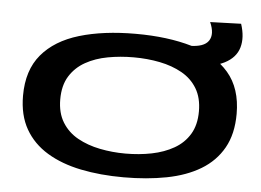

<svg xmlns="http://www.w3.org/2000/svg" viewBox="-55 -878 1305 960"><g transform="rotate(5 597.5 -398.0)"><path d="M598 10Q481 10 383 -10Q285 -30 213 -73.5Q141 -117 101.5 -186Q62 -255 62 -353Q62 -481 128 -559.5Q194 -638 314.5 -674Q435 -710 597 -710Q758 -710 879 -674.5Q1000 -639 1067 -561Q1134 -483 1134 -355Q1134 -254 1094.5 -184Q1055 -114 983.5 -71Q912 -28 813.5 -9Q715 10 598 10ZM597 -109Q666 -109 728.5 -121.5Q791 -134 840 -162Q889 -190 917 -236.5Q945 -283 945 -351Q945 -419 917 -465.5Q889 -512 840 -539.5Q791 -567 728.5 -579.5Q666 -592 597 -592Q530 -592 467.5 -580.5Q405 -569 356 -541.5Q307 -514 278 -467.5Q249 -421 249 -351Q249 -283 278 -236Q307 -189 356.5 -161.5Q406 -134 468.5 -121.5Q531 -109 597 -109ZM858 -578V-674H868Q942 -674 965 -708Q988 -742 962 -801L1117 -806Q1139 -739 1124 -687.5Q1109 -636 1052.5 -607Q996 -578 896 -578Z"/></g></svg>

Font: Georama ExtraExtended SemiBold
Style: Regular
Weight: 600
Width: 8
Designer: Jean-Baptiste Levee
Foundry: Production Type
Version: Version 1.000